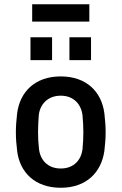

<svg xmlns="http://www.w3.org/2000/svg" viewBox="-20 -876 574 907"><path d="M267 11C389 11 459 -63 473 -163C477 -195 479 -223 479 -251C479 -279 477 -308 473 -341C460 -442 389 -515 267 -515C144 -515 74 -441 61 -341C57 -308 55 -279 55 -251C55 -223 57 -195 61 -163C73 -63 144 11 267 11ZM267 -80C203 -80 169 -123 164 -174C158 -229 159 -272 163 -329C167 -380 203 -424 267 -424C331 -424 365 -380 370 -329C375 -271 375 -229 370 -174C365 -123 331 -80 267 -80ZM308 -592H410V-700H308ZM124 -592H226V-700H124ZM132 -774H402V-856H132Z"/></svg>

Font: Finlandica Medium
Style: Regular
Weight: 500
Designer: Niklas Ekholm, Juho Hiilivirta, Jaakko Suomalainen
Foundry: Helsinki Type Studio
Version: Version 2.000;Glyphs 3.2 (3202)